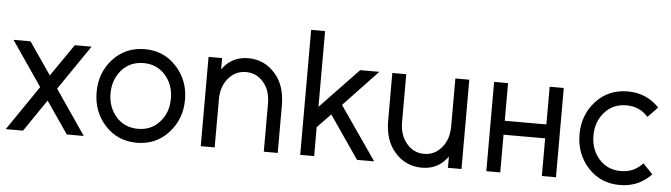

<svg xmlns="http://www.w3.org/2000/svg" viewBox="-46 -880 3744 1071"><g transform="rotate(5 1826.5 -344.0)"><path d="M228 -179 351 0H446L275 -250L446 -500H352L228 -320L104 -500H9L180 -250L9 0H106Z M744 -512Q636 -512 566 -436Q496 -360 496 -250Q496 -141 566 -64Q636 12 744 12Q850 12 920 -64Q991 -141 991 -250Q991 -360 920 -436Q850 -512 744 -512ZM744 -434Q818 -434 865 -381Q912 -328 912 -250Q912 -211 900.5 -178.5Q889 -146 865 -119Q818 -66 744 -66Q668 -66 621 -119Q574 -173 574 -250Q574 -289 586 -321.5Q598 -354 621 -381Q668 -434 744 -434Z M1532 0V-266Q1532 -321 1517.5 -366Q1503 -411 1473 -444Q1413 -512 1323 -512Q1239 -512 1188 -451Q1186 -448 1183 -444.5Q1180 -441 1177 -437V-500H1101V0H1179V-267Q1179 -342 1219 -388Q1258 -434 1317 -434Q1377 -434 1415 -388Q1454 -344 1454 -267V0Z M1658 0H1736V-162L1811 -240L1976 0H2072L1866 -298L2057 -500H1950L1736 -276V-700H1658Z M2130 -500V-234Q2130 -179 2144.5 -134Q2159 -89 2189 -56Q2249 12 2340 12Q2423 12 2474 -49Q2476 -52 2479 -55.5Q2482 -59 2485 -63V0H2561V-500H2483V-233Q2483 -158 2443 -112Q2404 -66 2346 -66Q2286 -66 2248 -112Q2208 -158 2208 -233V-500Z M2700 0H2778V-211H3011V0H3090V-500H3011V-289H2778V-500H2700Z M3448 -512Q3340 -512 3270 -436Q3200 -360 3200 -250Q3200 -141 3270 -64Q3340 12 3448 12Q3553 12 3624 -63L3569 -120Q3521 -66 3448 -66Q3372 -66 3325 -119Q3278 -173 3278 -250Q3278 -328 3325 -381Q3372 -434 3448 -434Q3521 -434 3569 -380L3624 -437Q3553 -512 3448 -512Z"/></g></svg>

Font: Unageo
Style: Regular
Weight: 400
Designer: Richard Sepsi
Foundry: Richard Sepsi
Version: Version 2.000